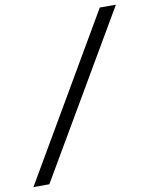

<svg xmlns="http://www.w3.org/2000/svg" viewBox="-163 -807 722 927"><g transform="rotate(-10 197.5 -344.0)"><path d="M-75 55 391 -743H470L3 55Z"/></g></svg>

Font: Saira
Style: Italic
Weight: 400
Italic angle: -12°
Designer: Hector Gatti with collaboration of the Omnibus-Type team
Foundry: Omnibus-Type
Version: Version 1.100; ttfautohint (v1.8.3)